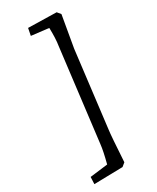

<svg xmlns="http://www.w3.org/2000/svg" viewBox="-234 -895 873 1067"><g transform="rotate(-30 202.0 -361.0)"><path d="M330 -825 348 -803 313 -601 254 -116Q249 -81 239 85L217 103L34 107L36 62L150 48Q170 -29 174 -68L246 -658Q253 -701 251 -770L140 -783L149 -829Z"/></g></svg>

Font: Andada Pro Medium
Style: Italic
Weight: 500
Italic angle: -7°
Designer: Carolina Giovagnoli
Foundry: Huerta Tipografica
Version: Version 3.005; ttfautohint (v1.8.4)